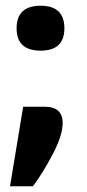

<svg xmlns="http://www.w3.org/2000/svg" viewBox="-20 -518 303 671"><path d="M61 -145H136Q199 -145 199 -88Q199 -45 164 21.5Q129 88 95 133H15ZM38 -419Q38 -498 122 -498Q205 -498 205 -419Q205 -341 122 -341Q38 -341 38 -419Z"/></svg>

Font: Khand Black
Style: Regular
Weight: 900
Designer: Sanchit Sawaria and Jyotish Sonowal (Devanagari), Satya Rajpurohit (Latin)
Foundry: Indian Type Foundry
Version: Version 2.000;PS 1.0;hotconv 1.0.79;makeotf.lib2.5.61930